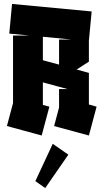

<svg xmlns="http://www.w3.org/2000/svg" viewBox="-20 -686 524 972"><path d="M191 0 15 -48 46 -164V-506H131L27 -516L41 -666L444 -628L430 -480V-374L368 -334L430 -317V-157L469 -146L430 0L279 -41L254 -48L279 -142V-235H322L197 -269V-155L230 -146ZM279 -486H340L197 -500V-381L279 -359ZM209 266 159 231 247 42 326 97Z"/></svg>

Font: Blaka Ink
Style: Regular
Weight: 400
Designer: Mohamed Gaber
Foundry: Kief Type Foundry
Version: Version 1.003; ttfautohint (v1.8.4.7-5d5b)